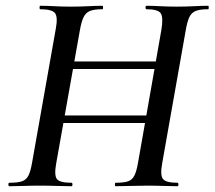

<svg xmlns="http://www.w3.org/2000/svg" viewBox="-20 -645 743 665"><path d="M12 0Q9 0 9 -6Q9 -12 12 -12Q41 -12 56 -17Q71 -22 78.5 -37Q86 -52 91 -81L173 -544Q181 -586 170.5 -599.5Q160 -613 119 -613Q117 -613 117 -619Q117 -625 119 -625Q142 -625 168.5 -623.5Q195 -622 225 -622Q256 -622 285 -623.5Q314 -625 335 -625Q337 -625 337 -619Q337 -613 335 -613Q306 -613 291.5 -607Q277 -601 269.5 -585.5Q262 -570 257 -542L175 -81Q167 -38 177 -25Q187 -12 228 -12Q231 -12 231 -6Q231 0 228 0Q206 0 178 -1Q150 -2 118 -2Q88 -2 61 -1Q34 0 12 0ZM160 -219 163 -245H546L543 -219ZM166 -406 170 -432H552L550 -406ZM380 0Q378 0 378 -6Q378 -12 380 -12Q409 -12 423.5 -17Q438 -22 445.5 -37Q453 -52 458 -81L539 -542Q546 -584 537 -598.5Q528 -613 487 -613Q484 -613 484 -619Q484 -625 487 -625Q508 -625 535.5 -623.5Q563 -622 593 -622Q623 -622 651.5 -623.5Q680 -625 701 -625Q703 -625 703 -619Q703 -613 701 -613Q674 -613 659 -607.5Q644 -602 636.5 -587Q629 -572 624 -544L542 -81Q534 -38 544.5 -25Q555 -12 595 -12Q598 -12 598 -6Q598 0 595 0Q576 0 548 -1Q520 -2 489 -2Q459 -2 430.5 -1Q402 0 380 0Z"/></svg>

Font: Cormorant Light SemiBold
Style: Italic
Weight: 600
Italic angle: -10°
Version: Version 4.000